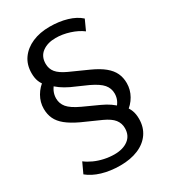

<svg xmlns="http://www.w3.org/2000/svg" viewBox="-216 -820 987 1114"><g transform="rotate(-30 277.5 -262.5)"><path d="M255 189Q188 189 133 172.5Q78 156 42 126L74 57Q96 74 125.5 87.5Q155 101 189.5 108.5Q224 116 257 116Q315 116 350 89.5Q385 63 385 14Q385 -19 365.5 -44Q346 -69 298 -91L177 -145Q124 -170 92.5 -195.5Q61 -221 47 -251Q33 -281 33 -318Q33 -362 55.5 -401Q78 -440 117 -466L109 -438Q93 -454 84 -477Q75 -500 75 -532Q75 -589 104 -629.5Q133 -670 183.5 -692Q234 -714 300 -714Q363 -714 415.5 -698.5Q468 -683 501 -653L470 -585Q437 -610 390 -625Q343 -640 298 -640Q243 -640 208 -614Q173 -588 173 -539Q173 -505 193 -480.5Q213 -456 261 -434L381 -380Q434 -356 465.5 -330Q497 -304 511 -274Q525 -244 525 -207Q525 -163 503 -124Q481 -85 442 -59L450 -87Q465 -71 474 -47.5Q483 -24 483 8Q483 64 454.5 105Q426 146 374.5 167.5Q323 189 255 189ZM125 -334Q125 -300 147 -273.5Q169 -247 227 -220L330 -173Q363 -158 386.5 -141.5Q410 -125 424 -109L396 -107Q434 -142 434 -190Q434 -225 411.5 -251.5Q389 -278 332 -305L228 -351Q195 -367 172 -383.5Q149 -400 135 -416L162 -418Q144 -401 134.5 -379.5Q125 -358 125 -334Z"/></g></svg>

Font: Mulish ExtraLight SemiBold
Style: Regular
Weight: 600
Version: Version 3.603